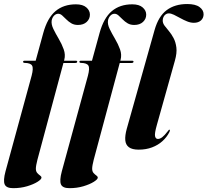

<svg xmlns="http://www.w3.org/2000/svg" viewBox="-53 -752 1056 977"><path d="M208.5 -431.5 213.5 -443H332.5Q336.5 -443 338.2 -441.8Q340 -440.5 340 -438Q340 -436 338.8 -434.5Q337.5 -433 335.2 -432.2Q333 -431.5 329.5 -431.5ZM64.5 -437.5Q64.5 -440 66.2 -441.5Q68 -443 72 -443H128.5L167 -583.5Q188 -660.5 229.2 -695.2Q270.5 -730 333.5 -730Q368.5 -730 386.5 -714.2Q404.5 -698.5 404.5 -677.5Q404.5 -655.5 388 -640.2Q371.5 -625 343.5 -625Q324 -625 309.8 -633.5Q295.5 -642 284.2 -653.5Q273 -665 263.2 -673.5Q253.5 -682 243.5 -682Q231.5 -682 222.2 -672.5Q213 -663 210 -648Q207 -628.5 218.5 -604.8Q230 -581 245.8 -554.5Q261.5 -528 271.2 -500.8Q281 -473.5 274 -447.5L137.5 60.5Q133.5 76.5 131.5 87.5Q129.5 98.5 129.5 106.5Q129.5 120.5 136.8 128.5Q144 136.5 151 141.2Q158 146 158 152Q158 160.5 137.8 173.2Q117.5 186 84.8 195.8Q52 205.5 14 205.5Q-21 205.5 -29.2 186.2Q-37.5 167 -25 120L108 -367Q118 -405 110.2 -418.2Q102.5 -431.5 72 -432Q68 -432 66.2 -433.8Q64.5 -435.5 64.5 -437.5ZM495 -431.5 500 -443H619Q623 -443 624.8 -441.8Q626.5 -440.5 626.5 -438Q626.5 -436 625.2 -434.5Q624 -433 621.8 -432.2Q619.5 -431.5 616 -431.5ZM351 -437.5Q351 -440 352.8 -441.5Q354.5 -443 358.5 -443H415L453.5 -583.5Q474.5 -660.5 515.8 -695.2Q557 -730 620 -730Q655 -730 673 -714.2Q691 -698.5 691 -677.5Q691 -655.5 674.5 -640.2Q658 -625 630 -625Q610.5 -625 596.2 -633.5Q582 -642 570.8 -653.5Q559.5 -665 549.8 -673.5Q540 -682 530 -682Q518 -682 508.8 -672.5Q499.5 -663 496.5 -648Q493.5 -628.5 505 -604.8Q516.5 -581 532.2 -554.5Q548 -528 557.8 -500.8Q567.5 -473.5 560.5 -447.5L424 60.5Q420 76.5 418 87.5Q416 98.5 416 106.5Q416 120.5 423.2 128.5Q430.5 136.5 437.5 141.2Q444.5 146 444.5 152Q444.5 160.5 424.2 173.2Q404 186 371.2 195.8Q338.5 205.5 300.5 205.5Q265.5 205.5 257.2 186.2Q249 167 261.5 120L394.5 -367Q404.5 -405 396.8 -418.2Q389 -431.5 358.5 -432Q354.5 -432 352.8 -433.8Q351 -435.5 351 -437.5ZM899.5 -731.5Q941.5 -731.5 962.2 -716.2Q983 -701 983 -679.5Q983 -660.5 969.8 -648.2Q956.5 -636 933.5 -636Q917 -636 899.5 -643Q882 -650 864.5 -659.8Q847 -669.5 832 -676.8Q817 -684 805.5 -684Q797 -684 790 -679Q783 -674 779 -665.8Q775 -657.5 775 -647.5Q775 -634 784.5 -621.2Q794 -608.5 806.8 -593.5Q819.5 -578.5 830.2 -558.2Q841 -538 844.5 -510.2Q848 -482.5 837 -443.5L745 -115.5Q733 -73 736 -59Q739 -45 750.5 -45Q761 -45 772.5 -53.8Q784 -62.5 801 -84.5Q805 -89.5 806.2 -91Q807.5 -92.5 809.5 -92Q811.5 -92 811.5 -88.8Q811.5 -85.5 808.5 -79Q795.5 -53.5 773.2 -33.5Q751 -13.5 720.5 -2Q690 9.5 653 9.5Q619.5 9.5 603 -2.8Q586.5 -15 584.5 -38.5Q582.5 -62 592 -96.5L733.5 -599Q753.5 -669.5 795.2 -700.5Q837 -731.5 899.5 -731.5Z"/></svg>

Font: Fraunces 120pt
Style: Bold Italic
Weight: 700
Italic angle: -16°
Version: Version 1.000;[b76b70a41]